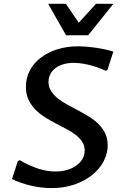

<svg xmlns="http://www.w3.org/2000/svg" viewBox="-20 -965 644 995"><path d="M267.1 -76.2Q298.8 -76.2 326.4 -84Q354 -91.8 374.5 -106.2Q395 -120.6 407 -140.6Q418.9 -160.6 418.9 -185.1Q418.9 -210.9 405.8 -230.7Q392.6 -250.5 371.3 -266.8Q350.1 -283.2 322.5 -297.4Q294.9 -311.5 266.4 -326.7Q237.8 -341.8 210.4 -359.1Q183.1 -376.5 161.9 -398.7Q140.6 -420.9 127.4 -449.2Q114.3 -477.5 114.3 -515.1Q114.3 -561 134.5 -599.6Q154.8 -638.2 191.2 -666Q227.5 -693.8 277.1 -709.5Q326.7 -725.1 385.3 -725.1Q401.4 -725.1 422.1 -723.6Q442.9 -722.2 466.8 -719Q490.7 -715.8 516.1 -710.7Q541.5 -705.6 567.4 -697.8L537.1 -603L527.3 -598.1Q502.9 -609.9 479.2 -617.7Q455.6 -625.5 434.1 -630.4Q412.6 -635.3 394 -637.2Q375.5 -639.2 361.3 -639.2Q332.5 -639.2 308.6 -632.1Q284.7 -625 267.6 -612.1Q250.5 -599.1 241 -581.1Q231.4 -563 231.4 -540.5Q231.4 -513.7 244.6 -493.2Q257.8 -472.7 279.3 -455.3Q300.8 -438 328.4 -423.1Q356 -408.2 384.8 -392.8Q413.6 -377.4 441.2 -360.6Q468.8 -343.8 490.2 -322.5Q511.7 -301.3 524.9 -274.4Q538.1 -247.6 538.1 -212.4Q538.1 -168 516.4 -127.7Q494.6 -87.4 456.1 -56.9Q417.5 -26.4 364.3 -8.3Q311 9.8 248 9.8Q197.3 9.8 143.6 -2.2Q89.8 -14.2 42 -37.1L72.3 -129.9L82.5 -134.8Q131.3 -106.4 177 -91.3Q222.7 -76.2 267.1 -76.2ZM567.4 -945.3 437 -782.2H322.3L229.5 -945.3H321.3L388.2 -847.2L477.5 -945.3Z"/></svg>

Font: Proza Libre
Style: Medium Italic
Weight: 500
Designer: Jasper de Waard
Foundry: Jasper de Waard
Version: Version 1.000; ttfautohint (v1.4.1.8-43bc)